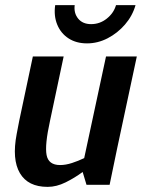

<svg xmlns="http://www.w3.org/2000/svg" viewBox="-20 -720 553 748"><path d="M165 8Q89 8 57.5 -45.5Q26 -99 45 -198L55 -250L108 -500H228L175 -250Q154 -155 161.5 -116Q169 -77 214 -77Q236 -77 260.5 -85Q285 -93 308 -104L393 -500H513L436 -140L407 0H317L302 -50Q271 -27 235.5 -9.5Q200 8 166 8H165ZM271 -700Q267 -669 284.5 -647.5Q302 -626 335 -626Q369 -626 396 -647.5Q423 -669 432 -700H508Q496 -658 467 -624.5Q438 -591 399.5 -571Q361 -551 319 -551Q277 -551 247 -570.5Q217 -590 203 -624Q189 -658 195 -700Z"/></svg>

Font: Epunda Sans SemiBold
Style: Italic
Weight: 600
Italic angle: -12.0243°
Designer: Simon Atzbach
Foundry: typofactur
Version: Version 2.204; ttfautohint (v1.8.4.7-5d5b)